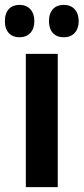

<svg xmlns="http://www.w3.org/2000/svg" viewBox="-50 -768 343 788"><path d="M-30 -681C-30 -638 -6 -615 30 -615C67 -615 91 -640 91 -681C91 -723 67 -748 30 -748C-6 -748 -30 -725 -30 -681ZM151 -681C151 -639 174 -615 212 -615C249 -615 273 -640 273 -681C273 -723 249 -748 212 -748C175 -748 151 -725 151 -681ZM187 0V-547H56V0Z"/></svg>

Font: Noto Sans Devanagari ExtraCondensed
Style: Bold
Weight: 700
Width: 2
Designer: Jelle Bosma - Monotype Design Team
Foundry: Monotype Imaging Inc.
Version: Version 2.004